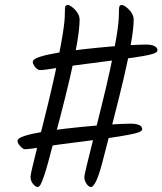

<svg xmlns="http://www.w3.org/2000/svg" viewBox="-20 -737 649 767"><path d="M239 -683Q239 -703 240.5 -710Q242 -717 252 -717Q256 -717 263.5 -712Q271 -707 279 -699Q287 -691 292.5 -680.5Q298 -670 298 -658Q298 -625 288 -565.5Q278 -506 260 -429Q242 -352 219.5 -265.5Q197 -179 173 -91Q164 -58 156.5 -35.5Q149 -13 143 -1.5Q137 10 130 10Q123 10 112.5 -1.5Q102 -13 102 -32Q102 -38 109.5 -69.5Q117 -101 129 -150Q141 -199 156 -258Q171 -317 185.5 -379.5Q200 -442 212 -500.5Q224 -559 231.5 -606.5Q239 -654 239 -683ZM455 -683Q455 -703 456.5 -710Q458 -717 467 -717Q472 -717 479.5 -712Q487 -707 495 -699Q503 -691 508.5 -680.5Q514 -670 514 -658Q514 -625 503.5 -565Q493 -505 475 -428Q457 -351 434.5 -264Q412 -177 389 -89Q375 -35 363.5 -12.5Q352 10 344 10Q334 10 325.5 -3Q317 -16 317 -29Q317 -37 327 -78Q337 -119 352.5 -181Q368 -243 386 -315Q404 -387 419.5 -458Q435 -529 445 -588Q455 -647 455 -683ZM609 -536Q609 -531 601.5 -526.5Q594 -522 574 -517.5Q554 -513 517 -507.5Q480 -502 422 -494.5Q364 -487 280 -476Q241 -471 213 -466.5Q185 -462 167.5 -459.5Q150 -457 140 -457Q134 -457 127 -462.5Q120 -468 115.5 -476Q111 -484 111 -490Q111 -501 139 -510Q167 -519 212 -526.5Q257 -534 310.5 -540Q364 -546 415 -550.5Q466 -555 506 -557Q546 -559 564 -559Q580 -559 589.5 -556Q599 -553 604 -548Q609 -543 609 -536ZM548 -221Q548 -216 540.5 -211.5Q533 -207 513 -202.5Q493 -198 456.5 -192Q420 -186 362 -178.5Q304 -171 219 -160Q180 -155 153 -150.5Q126 -146 108.5 -143.5Q91 -141 79 -141Q74 -141 67 -147Q60 -153 55 -160.5Q50 -168 50 -174Q50 -185 78 -194Q106 -203 151 -210.5Q196 -218 249.5 -224Q303 -230 354 -234.5Q405 -239 445 -241Q485 -243 503 -243Q519 -243 529 -240Q539 -237 543.5 -232.5Q548 -228 548 -221Z"/></svg>

Font: Kalam Variable Light
Style: Regular
Weight: 300
Designer: Lipi Raval, Jonny Pinhorn
Foundry: Indian Type Foundry
Version: Version 3.000